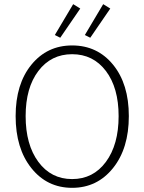

<svg xmlns="http://www.w3.org/2000/svg" viewBox="-20 -889 692 921"><path d="M55 -332Q55 -486 130.5 -578.5Q206 -671 326 -671Q447 -671 522.5 -578.5Q598 -486 598 -332Q598 -177 522 -82.5Q446 12 326 12Q206 12 130.5 -82.5Q55 -177 55 -332ZM549 -332Q549 -468 488 -548.5Q427 -629 326 -629Q225 -629 164 -548.5Q103 -468 103 -332Q103 -195 164 -112.5Q225 -30 326 -30Q427 -30 488 -112.5Q549 -195 549 -332ZM243 -721 331 -869 365 -848 269 -708ZM387 -721 475 -869 509 -848 413 -708Z"/></svg>

Font: Toshiba Sans Light
Style: Regular
Weight: 300
Designer: Paul D. Hunt
Foundry: Toshiba Corporation
Version: Version 2.020;PS 2.0;hotconv 1.0.86;makeotf.lib2.5.63406